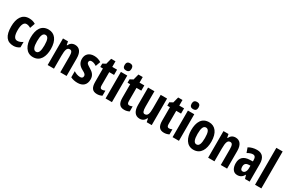

<svg xmlns="http://www.w3.org/2000/svg" viewBox="141 -2087 5115 3422"><g transform="rotate(30 2698.5 -376.0)"><path d="M241 10C286 10 331 -4 366 -31V-142C330 -116 293 -102 256 -102C198 -102 169 -158 169 -271C169 -384 199 -445 253 -445C283 -445 311 -435 341 -417L377 -521C339 -545 297 -557 244 -557C100 -557 36 -437 36 -270C36 -80 104 10 241 10Z M851 -274C851 -457 770 -557 644 -557C497 -557 435 -441 435 -274C435 -120 500 10 642 10C794 10 851 -123 851 -274ZM567 -273C567 -391 590 -447 643 -447C697 -447 719 -390 719 -274C719 -158 697 -100 643 -100C591 -100 567 -159 567 -273Z M1189 -557C1133 -557 1092 -529 1068 -477H1060L1046 -547H943V0H1073V-263C1073 -393 1092 -441 1147 -441C1190 -441 1203 -401 1203 -324V0H1333V-362C1333 -489 1281 -557 1189 -557Z M1735 -160C1735 -244 1689 -289 1622 -328C1555 -369 1542 -380 1542 -408C1542 -435 1559 -451 1591 -451C1627 -451 1662 -435 1693 -414L1729 -514C1683 -542 1637 -557 1584 -557C1480 -557 1416 -498 1416 -402C1416 -322 1455 -272 1523 -235C1593 -199 1605 -181 1605 -153C1605 -120 1585 -103 1549 -103C1501 -103 1452 -123 1417 -147V-21C1460 0 1508 10 1560 10C1670 10 1735 -49 1735 -160Z M2000 -103C1969 -103 1957 -125 1957 -168V-439H2056V-547H1957V-662H1868L1837 -543L1773 -509V-439H1827V-163C1827 -46 1866 10 1960 10C1999 10 2032 1 2063 -15V-119C2040 -109 2019 -103 2000 -103Z M2201 -762C2153 -762 2130 -737 2130 -687C2130 -639 2155 -614 2201 -614C2248 -614 2272 -639 2272 -687C2272 -736 2250 -762 2201 -762ZM2266 -547H2135V0H2266Z M2561 -103C2530 -103 2518 -125 2518 -168V-439H2617V-547H2518V-662H2429L2398 -543L2334 -509V-439H2388V-163C2388 -46 2427 10 2521 10C2560 10 2593 1 2624 -15V-119C2601 -109 2580 -103 2561 -103Z M3085 -547H2954V-269C2954 -164 2941 -106 2877 -106C2840 -106 2825 -147 2825 -229V-547H2694V-191C2694 -65 2742 10 2839 10C2895 10 2935 -17 2960 -70H2967L2982 0H3085Z M3379 -103C3348 -103 3336 -125 3336 -168V-439H3435V-547H3336V-662H3247L3216 -543L3152 -509V-439H3206V-163C3206 -46 3245 10 3339 10C3378 10 3411 1 3442 -15V-119C3419 -109 3398 -103 3379 -103Z M3580 -762C3532 -762 3509 -737 3509 -687C3509 -639 3534 -614 3580 -614C3627 -614 3651 -639 3651 -687C3651 -736 3629 -762 3580 -762ZM3645 -547H3514V0H3645Z M4154 -274C4154 -457 4073 -557 3947 -557C3800 -557 3738 -441 3738 -274C3738 -120 3803 10 3945 10C4097 10 4154 -123 4154 -274ZM3870 -273C3870 -391 3893 -447 3946 -447C4000 -447 4022 -390 4022 -274C4022 -158 4000 -100 3946 -100C3894 -100 3870 -159 3870 -273Z M4492 -557C4436 -557 4395 -529 4371 -477H4363L4349 -547H4246V0H4376V-263C4376 -393 4395 -441 4450 -441C4493 -441 4506 -401 4506 -324V0H4636V-362C4636 -489 4584 -557 4492 -557Z M4936 -557C4870 -557 4811 -541 4762 -511L4797 -414C4842 -440 4878 -452 4909 -452C4951 -452 4970 -423 4970 -364V-341L4902 -338C4784 -333 4720 -275 4720 -162C4720 -74 4756 10 4846 10C4910 10 4948 -17 4981 -73H4983L5005 0H5100V-363C5100 -491 5043 -557 4936 -557ZM4933 -252 4970 -254V-203C4970 -137 4941 -94 4900 -94C4868 -94 4851 -118 4851 -167C4851 -221 4878 -249 4933 -252Z M5341 0V-760H5211V0Z"/></g></svg>

Font: Noto Sans Devanagari ExtraCondensed
Style: Bold
Weight: 700
Width: 2
Designer: Jelle Bosma - Monotype Design Team
Foundry: Monotype Imaging Inc.
Version: Version 2.004